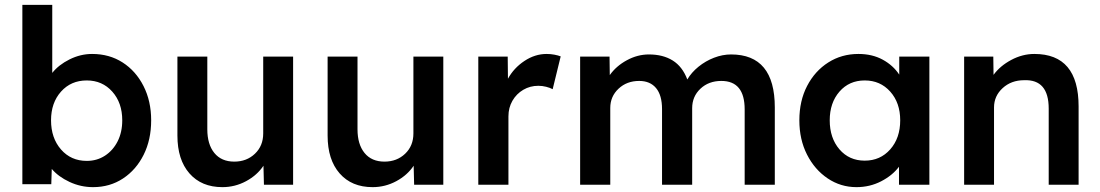

<svg xmlns="http://www.w3.org/2000/svg" viewBox="-20 -760 4524 790"><path d="M363 10Q312 10 266 -11.5Q220 -33 193 -65L191 -2H72V-740H195V-460Q221 -493 266 -515.5Q311 -538 359 -538Q430 -538 484.5 -503Q539 -468 570.5 -406Q602 -344 602 -265Q602 -185 571 -123Q540 -61 486 -25.5Q432 10 363 10ZM337 -98Q379 -98 412 -119.5Q445 -141 464 -178.5Q483 -216 483 -265Q483 -337 442 -383Q401 -429 337 -429Q272 -429 231 -383Q190 -337 190 -265Q190 -192 231 -145Q272 -98 337 -98Z M895 10Q809 10 759.5 -46.5Q710 -103 710 -202V-527H833V-228Q833 -166 862 -130.5Q891 -95 944 -95Q995 -95 1029 -127.5Q1063 -160 1063 -211V-527H1186V0H1066L1064 -78Q1038 -39 992.5 -14.5Q947 10 895 10Z M1513 10Q1427 10 1377.5 -46.5Q1328 -103 1328 -202V-527H1451V-228Q1451 -166 1480 -130.5Q1509 -95 1562 -95Q1613 -95 1647 -127.5Q1681 -160 1681 -211V-527H1804V0H1684L1682 -78Q1656 -39 1610.5 -14.5Q1565 10 1513 10Z M1948 0V-527H2069L2070 -436Q2094 -480 2137.5 -509Q2181 -538 2229 -538Q2246 -538 2261.5 -535Q2277 -532 2287 -528L2254 -393Q2243 -399 2227 -403Q2211 -407 2195 -407Q2161 -407 2133 -390.5Q2105 -374 2088.5 -345.5Q2072 -317 2072 -281V0Z M2367 0V-527H2488L2489 -451Q2515 -488 2559 -512Q2603 -536 2650 -536Q2708 -536 2748 -511Q2788 -486 2808 -433Q2825 -462 2854 -485.5Q2883 -509 2918 -522.5Q2953 -536 2988 -536Q3168 -536 3168 -318V0H3044V-310Q3044 -427 2948 -427Q2896 -427 2862 -395Q2828 -363 2828 -315V0H2704V-311Q2704 -368 2679.5 -397.5Q2655 -427 2610 -427Q2559 -427 2525 -395Q2491 -363 2491 -316V0Z M3504 10Q3439 10 3385.5 -26Q3332 -62 3300.5 -124Q3269 -186 3269 -265Q3269 -345 3301 -406.5Q3333 -468 3388 -503Q3443 -538 3512 -538Q3569 -538 3612 -514.5Q3655 -491 3680 -453V-527H3804V0H3679V-74Q3652 -38 3605.5 -14Q3559 10 3504 10ZM3538 -99Q3602 -99 3643 -145.5Q3684 -192 3684 -265Q3684 -337 3643 -383Q3602 -429 3538 -429Q3474 -429 3434 -383Q3394 -337 3394 -265Q3394 -192 3434 -145.5Q3474 -99 3538 -99Z M3947 0V-527H4067L4068 -452Q4095 -489 4141 -513.5Q4187 -538 4236 -538Q4418 -538 4418 -322V0H4295V-313Q4295 -434 4194 -430Q4141 -430 4105.5 -397.5Q4070 -365 4070 -318V0Z"/></svg>

Font: Lexend Deca Medium
Style: Regular
Weight: 500
Designer: Bonnie Shaver-Troup, Thomas Jockin
Foundry: Lexend
Version: Version 1.008; ttfautohint (v1.8.4.7-5d5b)